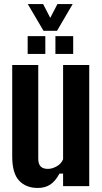

<svg xmlns="http://www.w3.org/2000/svg" viewBox="-20 -922 506 951"><path d="M167 9Q109 9 74.8 -27.2Q40.5 -63.5 40.5 -147.5V-600H169.5V-136.5Q169.5 -110 181.2 -97.8Q193 -85.5 217 -85.5Q238.5 -85.5 261 -98.2Q283.5 -111 292.5 -133V-600H422V0H292.5V-62H274.5Q254 -24 228.5 -7.5Q203 9 167 9ZM254.5 -655V-743H342.5V-655ZM117 -655V-743H204.5V-655ZM195.5 -769.5 117.5 -902H193.5L229 -833.5L264.5 -902H340L262.5 -769.5Z"/></svg>

Font: Big Shoulders Display Thin ExtraBold
Style: Regular
Weight: 800
Version: Version 2.002